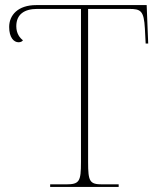

<svg xmlns="http://www.w3.org/2000/svg" viewBox="-20 -734 636 754"><path d="M177 0H446V-10H382C332 -10 326 -21 326 -98V-699H487C533 -699 545 -692 549 -622L552 -563H562L556 -714H122C51 -714 16 -675 16 -628C16 -587 34 -568 53 -568C62 -568 68 -572 70 -576C58 -585 44 -602 44 -631C44 -678 76 -699 126 -699H298V-98C298 -21 292 -10 239 -10H177Z"/></svg>

Font: Noto Serif Display Thin
Style: Regular
Weight: 100
Designer: Monotype Design Team
Foundry: Monotype Imaging Inc.
Version: Version 2.009